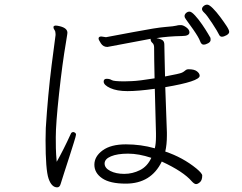

<svg xmlns="http://www.w3.org/2000/svg" viewBox="-20 -803 1040 826"><path d="M927 -730.5Q943 -709 954.5 -691.5Q966 -674 966 -666Q966 -658 954.5 -651.5Q943 -645 934.5 -645Q926 -645 921.5 -655.5Q917 -666 893.5 -702Q870 -738 859.5 -747.5Q849 -757 849 -764Q849 -771 856 -777Q863 -783 871.5 -783Q880 -783 895.5 -767.5Q911 -752 927 -730.5ZM850 -697Q865 -675 875 -658Q885 -641 885.5 -640Q886 -639 886 -631Q886 -623 875.5 -617Q865 -611 855.5 -611Q846 -611 840.5 -626.5Q835 -642 811 -676.5Q787 -711 780.5 -719Q774 -727 774 -734Q774 -741 780.5 -747Q787 -753 795.5 -753Q804 -753 819.5 -736Q835 -719 850 -697ZM691 -428 698 -233V-220Q698 -181 691 -151Q766 -126 825 -78Q850 -57 850 -48Q850 -28 840.5 -19.5Q831 -11 823.5 -11Q816 -11 805 -23Q769 -65 676 -108Q630 -13 521 -13Q453 -13 419.5 -36Q386 -59 386 -94.5Q386 -130 421.5 -156Q457 -182 521.5 -182Q586 -182 646 -165Q651 -185 651 -215V-230L646 -421Q574 -411 528.5 -411Q483 -411 454.5 -424Q426 -437 426 -452Q426 -464 439 -464Q452 -464 460.5 -458.5Q469 -453 515 -453L547 -454Q577 -455 645 -466Q643 -554 643 -599Q643 -612 635.5 -618.5Q628 -625 628 -634V-636L442 -601Q424 -601 414 -616.5Q404 -632 404 -637Q404 -646 416 -646L436 -643Q454 -646 553.5 -665Q653 -684 691.5 -687Q730 -690 738 -692.5Q746 -695 755 -695H760Q770 -694 782.5 -684.5Q795 -675 795 -664Q795 -648 763 -648Q703 -647 653 -639Q674 -635 680.5 -629Q687 -623 687 -611Q687 -599 688 -561.5Q689 -524 690 -474Q754 -486 763 -490.5Q772 -495 776.5 -499.5Q781 -504 788 -505H793Q816 -505 827.5 -496Q839 -487 839 -477Q839 -453 691 -428ZM296 -235Q307 -232 307 -224Q307 -219 297.5 -189Q288 -159 279.5 -132Q271 -105 256.5 -61Q242 -17 241 -12Q237 3 226 3Q202 3 189 -34.5Q176 -72 176 -199L177 -252Q186 -395 202 -522Q218 -649 219 -652V-657Q219 -668 214.5 -674Q210 -680 210 -686V-688Q213 -693 219.5 -693Q226 -693 238 -690Q270 -682 270 -662Q270 -658 269 -653.5Q268 -649 264 -622Q248 -529 234 -399.5Q220 -270 220 -213Q220 -156 221.5 -138.5Q223 -121 224 -107Q253 -158 284 -226Q287 -235 296 -235ZM631 -124Q577 -142 531 -142Q485 -142 457.5 -130.5Q430 -119 430 -99.5Q430 -80 454.5 -67.5Q479 -55 514.5 -55Q550 -55 582 -71Q614 -87 631 -124Z"/></svg>

Font: ToneOZ-Pinyin-WenKai-Light
Style: Light
Weight: 300
Designer: Fontworks Inc.
Foundry: ToneOZ
Version: Version 0.240331